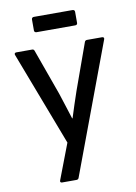

<svg xmlns="http://www.w3.org/2000/svg" viewBox="-92 -707 675 951"><g transform="rotate(-10 246.0 -231.0)"><path d="M146 -570H341C348 -570 352 -574 352 -580V-636C352 -643 348 -647 341 -647H146C140 -647 135 -643 135 -636V-580C135 -574 140 -570 146 -570ZM142 185H214C219 185 224 183 226 177L470 -477C473 -484 469 -489 462 -489H386C381 -489 376 -487 374 -481L291 -250C277 -208 261 -162 248 -119H246C232 -162 218 -208 204 -250L121 -481C119 -487 115 -489 110 -489H30C23 -489 19 -484 22 -477L202 -5L134 173C131 180 134 185 142 185Z"/></g></svg>

Font: Sofia Sans Cond SemiBold
Style: Regular
Weight: 600
Width: 3
Designer: Botio Nikoltchev, Ani Petrova
Foundry: lettersoup
Version: Version 4.100